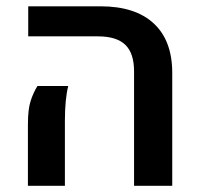

<svg xmlns="http://www.w3.org/2000/svg" viewBox="-20 -601 646 621"><path d="M413.6 -370.1Q413.6 -428.7 385.3 -456.1Q356.9 -483.4 296.9 -483.4H71.3V-580.6H305.2Q417.5 -580.6 477.3 -525.1Q537.1 -469.7 537.1 -365.2V0H413.6ZM70.3 -198.7Q70.3 -247.1 78.9 -273.9Q87.4 -300.8 101.1 -322.8H200.7Q189.9 -279.8 189.9 -210V0H70.3Z"/></svg>

Font: Heebo Medium
Style: Regular
Weight: 500
Designer: Oded Ezer
Foundry: Meir Sadan
Version: Version 2.001; ttfautohint (v1.5.14-ce02) -l 8 -r 50 -G 200 